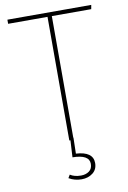

<svg xmlns="http://www.w3.org/2000/svg" viewBox="-97 -739 670 1008"><g transform="rotate(-10 238.0 -234.5)"><path d="M459 -659H249V-11H250L248 74Q339 79 339 140Q339 174 314.5 193Q290 212 255 212Q218 212 187 194L197 177Q220 192 255 192Q281 192 298.5 179Q316 166 316 140Q316 91 227 90L232 0H226V-659H16V-681H463Z"/></g></svg>

Font: FiraGO Thin
Style: Regular
Weight: 100
Designer: bBox Type
Foundry: bBox Type GmbH
Version: Version 1.001;PS 001.001;hotconv 1.0.88;makeotf.lib2.5.64775